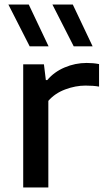

<svg xmlns="http://www.w3.org/2000/svg" viewBox="-20 -828 464 848"><path d="M82.5 -544H174L182.5 -474.5H189Q218.5 -510 265.2 -530Q312 -550 363 -550Q392 -550 417.5 -545V-445.5Q393 -450 357.5 -450Q313.5 -450 268 -433Q222.5 -416 193.5 -382.5V0H82.5ZM111 -623.5 17 -808H107L194.5 -623.5ZM305.5 -623.5 211.5 -808H301.5L389 -623.5Z"/></svg>

Font: Encode Sans Expanded Medium
Style: Regular
Weight: 500
Width: 7
Designer: Multiple Designers
Foundry: Impallari Type
Version: Version 2.000